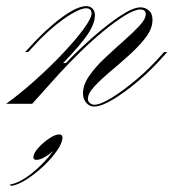

<svg xmlns="http://www.w3.org/2000/svg" viewBox="-82 -339 566 627"><path d="M10 -169H0L12 -182Q68 -244 119 -281.5Q170 -319 200 -319Q212 -319 220 -311Q228 -303 228 -290Q228 -262 204.5 -227Q181 -192 124 -133H133Q176 -178 223.5 -219.5Q271 -261 312 -288Q353 -315 377 -315Q392 -315 404 -305Q416 -295 416 -274Q416 -246 394.5 -217.5Q373 -189 342 -161Q311 -133 279.5 -106.5Q248 -80 226.5 -57Q205 -34 205 -16Q205 -8 211.5 -2.5Q218 3 226 3Q246 3 282.5 -19.5Q319 -42 362 -78Q405 -114 442 -156L454 -169H464L455 -159Q414 -112 369 -74Q324 -36 286 -13.5Q248 9 225 9Q210 9 199.5 -3.5Q189 -16 189 -34Q189 -62 209.5 -91.5Q230 -121 261 -150Q292 -179 322.5 -206Q353 -233 373.5 -255Q394 -277 394 -293Q394 -308 376 -308Q358 -308 327 -289Q296 -270 258 -239Q220 -208 182 -171Q144 -134 111 -98L23 0H-62Q-15 -34 34 -78Q83 -122 124.5 -166Q166 -210 191.5 -245Q217 -280 217 -295Q217 -312 199 -312Q183 -312 153 -294.5Q123 -277 88.5 -247.5Q54 -218 22 -182ZM122 110Q122 127 104.5 152.5Q87 178 60.5 203Q34 228 5.5 246.5Q-23 265 -45 268L-51 264Q-19 259 20.5 228Q60 197 92 154Q77 167 62.5 175Q48 183 37 183Q27 183 27 175Q27 162 42.5 144.5Q58 127 78 113.5Q98 100 111 100Q122 100 122 110Z"/></svg>

Font: Ballet 16pt
Style: Regular
Weight: 400
Designer: Maximiliano R. Sproviero
Foundry: Omnibus-Type
Version: Version 1.100; ttfautohint (v1.8.3)